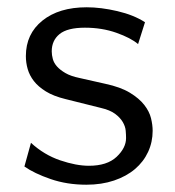

<svg xmlns="http://www.w3.org/2000/svg" viewBox="-20 -495 481 527"><path d="M213 -419Q165 -419 143.5 -401.5Q122 -384 122 -354Q122 -344 125 -333Q128 -322 136.5 -312.5Q145 -303 159.5 -294.5Q174 -286 198 -281L269 -265Q311 -256 336.5 -240.5Q362 -225 376 -207Q390 -189 394.5 -170.5Q399 -152 399 -136Q399 -105 386.5 -78Q374 -51 350.5 -31Q327 -11 293 0.5Q259 12 217 12Q164 12 119 -3.5Q74 -19 47 -38L65 -103Q101 -70 145 -55Q189 -40 224 -40Q274 -40 300 -64.5Q326 -89 326 -116Q326 -125 325 -136.5Q324 -148 317 -160Q310 -172 296 -182.5Q282 -193 256 -199L160 -223Q127 -231 106 -244Q85 -257 73 -272.5Q61 -288 56 -305.5Q51 -323 51 -341Q51 -402 96.5 -438.5Q142 -475 218 -475Q257 -475 302 -464.5Q347 -454 378 -434L359 -374Q339 -391 299.5 -405Q260 -419 213 -419Z"/></svg>

Font: Quattrocento Sans
Style: Regular
Weight: 400
Designer: Pablo Impallari
Foundry: Pablo Impallari, Igino Marini, Brenda Gallo
Version: Version 2.000